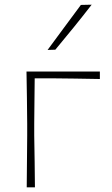

<svg xmlns="http://www.w3.org/2000/svg" viewBox="-20 -799 477 819"><path d="M94 0Q94.5 -56.5 95 -108.5Q95.5 -160.5 96 -221V-271Q95.5 -332 94.8 -385Q94 -438 93 -494H406V-462Q353.5 -463 299.8 -463.8Q246 -464.5 195 -465H128Q127.5 -416.5 127 -370.8Q126.5 -325 126 -271V-221Q127 -160.5 127.8 -108.5Q128.5 -56.5 129 0ZM183 -586Q218.5 -634 254.2 -682.5Q290 -731 325 -778L371 -779Q333.5 -730.5 294.8 -682.8Q256 -635 216 -587Z"/></svg>

Font: Commissioner Loud Thin
Style: Regular
Weight: 100
Designer: Kostas Bartsokas
Foundry: Kostas Bartsokas
Version: Version 1.000; ttfautohint (v1.8.3)